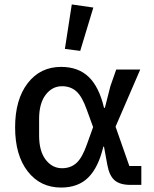

<svg xmlns="http://www.w3.org/2000/svg" viewBox="-20 -832 692 864"><path d="M341 -603 272 -612 303 -812 400 -798ZM255 12Q161 12 104.5 -61Q48 -134 48 -259Q48 -384 104.5 -457.5Q161 -531 255 -531Q332 -531 379 -486Q426 -441 448 -347H452L477 -445L503 -519H611L500 -262L562 -85H616V0H567Q520 0 496 -20.5Q472 -41 463 -90L448 -172H445Q423 -79 377.5 -33.5Q332 12 255 12ZM259 -75Q298 -75 324 -98.5Q350 -122 371 -182L399 -260L371 -337Q350 -397 324 -420.5Q298 -444 259 -444Q215 -444 185.5 -405.5Q156 -367 156 -297V-222Q156 -152 185.5 -113.5Q215 -75 259 -75Z"/></svg>

Font: Anuphan Medium
Style: Regular
Weight: 500
Designer: Mike Abbink, Paul van der Laan, Pieter van Rosmalen, Mint Tantisuwanna
Foundry: Bold Monday; Cadson Demak
Version: Version 3.002;hotconv 1.0.109;makeotfexe 2.5.65596